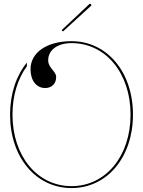

<svg xmlns="http://www.w3.org/2000/svg" viewBox="-20 -977 745 1000"><path d="M301 -820 308 -813 454.5 -947C457.5 -950 455 -954 453.5 -955.5C452 -957 448 -958.5 445 -955.5ZM352.5 -762.5C224.5 -762.5 139 -704 139 -616.5C139 -557.5 169.5 -518.5 215.5 -518.5C249.5 -518.5 272.5 -541.5 272.5 -575.5C272.5 -606.5 231 -622.5 231 -663C231 -716.5 279.5 -752.5 352.5 -752.5C530.5 -752.5 660 -596 660 -380C660 -164 531 -7.5 352.5 -7.5C174 -7.5 45 -164 45 -380C45 -480 72.5 -567 120 -632V-651C65 -583.5 32.5 -489 32.5 -380C32.5 -158 167 2.5 352.5 2.5C538 2.5 672.5 -158 672.5 -380C672.5 -602 537.5 -762.5 352.5 -762.5Z"/></svg>

Font: ZnikomitNo24
Style: Regular
Weight: 500
Designer: gluk
Foundry: gluk
Version: Version 0.55